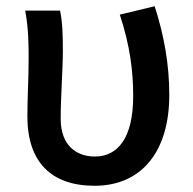

<svg xmlns="http://www.w3.org/2000/svg" viewBox="-20 -584 621 617"><path d="M284 13C431 13 524 -92 524 -279C524 -375 508 -468 477 -564L365 -537C398 -437 408 -355 408 -275C408 -140 358 -81 285 -81C225 -81 175 -117 175 -202C175 -271 182 -363 182 -419C182 -470 181 -511 173 -550H61C72 -490 72 -438 72 -394C72 -330 68 -271 68 -210C68 -65 143 13 284 13Z"/></svg>

Font: Spoqa Han Sans Neo Medium
Style: Regular
Weight: 500
Designer: [Spoqa Han Sans Neo] Dong-huui Kim ___ Younghwa Kang ___ Yujin Lee ___ [Noto Sans] Ryoko NISHIZUKA ____ (kana & ideograp
Foundry: Spoqa (http://www.spoqa-han-sans.com)
Version: Version 1.100;hotconv 1.0.109;makeotfexe 2.5.65596